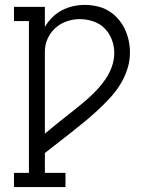

<svg xmlns="http://www.w3.org/2000/svg" viewBox="-20 -548 640 783"><path d="M37 215V157H98V-462H37V-520H163V-438Q175 -459 192.5 -476.5Q210 -494 231.5 -505.5Q253 -517 277 -522.5Q301 -528 325 -528Q350 -528 375 -522.5Q400 -517 421.5 -504.5Q443 -492 460 -473Q477 -454 488 -431.5Q499 -409 504.5 -384Q510 -359 510 -334Q510 -299 499 -265.5Q488 -232 470 -203Q452 -174 428 -148Q404 -122 378.5 -98.5Q353 -75 326.5 -53Q300 -31 272.5 -9.5Q245 12 217.5 33.5Q190 55 163 76V157H247V215ZM163 -3Q184 -21 206 -38.5Q228 -56 250 -73.5Q272 -91 294 -108.5Q316 -126 337 -144.5Q358 -163 377 -183.5Q396 -204 411.5 -227Q427 -250 436.5 -277Q446 -304 446 -332Q446 -360 436 -386.5Q426 -413 406.5 -432.5Q387 -452 360 -461Q333 -470 305 -470Q278 -470 252 -461Q226 -452 206 -434Q186 -416 174.5 -391Q163 -366 163 -339Z"/></svg>

Font: Iosevka Etoile Light
Style: Regular
Weight: 300
Designer: Belleve Invis
Foundry: Belleve Invis
Version: Version 25.0.1; ttfautohint (v1.8.4)